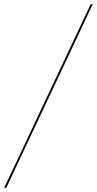

<svg xmlns="http://www.w3.org/2000/svg" viewBox="-98 -780 465 921"><path d="M-78 121 337 -760H347L-68 121Z"/></svg>

Font: Noto Serif Display Medium
Style: Italic
Weight: 500
Italic angle: -12°
Designer: Monotype Design Team
Foundry: Monotype Imaging Inc.
Version: Version 2.009